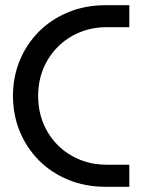

<svg xmlns="http://www.w3.org/2000/svg" viewBox="-20 -720 554 740"><path d="M388.2 0Q307.8 0 242 -27.5Q176.2 -55 128.8 -103.2Q81.4 -151.4 55.7 -214.9Q30 -278.4 30 -350.4Q30 -422.4 55.7 -485.7Q81.4 -549 128.8 -597Q176.2 -645 242 -672.5Q307.8 -700 388.2 -700H478.4V-615.2H391.2Q334.4 -615.2 286.2 -595Q238 -574.8 202.3 -538.9Q166.6 -503 146.8 -454.9Q127 -406.8 127 -350.4Q127 -293.6 146.8 -245.2Q166.6 -196.8 202.3 -161Q238 -125.2 286.2 -105.2Q334.4 -85.2 391.2 -85.2H478.4V0Z"/></svg>

Font: MuseoModerno Thin
Style: Regular
Weight: 100
Designer: Pablo Cosgaya, Héctor Gatti, Marcela Romero, and the Authors of The MuseoModerno Project.
Foundry: Omnibus-Type Team
Version: Version 1.003